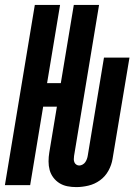

<svg xmlns="http://www.w3.org/2000/svg" viewBox="-37 -755 557 783"><path d="M274 8Q255 8 237.5 4.5Q220 1 205.5 -8Q191 -17 180.5 -31Q170 -45 165.5 -61.5Q161 -78 161 -96.5Q161 -115 164 -133L195 -320H139L86 0H-17L105 -735H208L155 -416H211L264 -735H367L265 -119Q264 -112 264 -105.5Q264 -99 266.5 -93Q269 -87 274.5 -83.5Q280 -80 286 -80Q293 -80 300 -84Q307 -88 311 -94Q315 -100 317.5 -107Q320 -114 321 -121L387 -520H491L422 -107Q418 -82 405 -58.5Q392 -35 370.5 -19.5Q349 -4 323.5 2Q298 8 274 8Z"/></svg>

Font: Iosevka SS04 Oblique
Style: Bold
Weight: 700
Italic angle: -9°
Monospace: yes
Designer: Belleve Invis
Foundry: Belleve Invis
Version: Version 19.0.0; ttfautohint (v1.8.4)